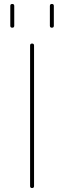

<svg xmlns="http://www.w3.org/2000/svg" viewBox="-20 -950 324 970"><path d="M232 -820V-920Q232 -930 242 -930Q252 -930 252 -920V-820Q252 -810 242 -810Q232 -810 232 -820ZM32 -820V-920Q32 -930 42 -930Q52 -930 52 -920V-820Q52 -810 42 -810Q32 -810 32 -820ZM132 -10V-720Q132 -730 142 -730Q152 -730 152 -720V-10Q152 0 142 0Q132 0 132 -10Z"/></svg>

Font: Rounded Mplus 1c Thin
Style: Regular
Weight: 250
Version: Version 1.059.20150529